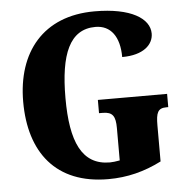

<svg xmlns="http://www.w3.org/2000/svg" viewBox="-52 -775 821 837"><g transform="rotate(-5 358.0 -357.0)"><path d="M389 10C472 10 547 -9 622 -47V-205C622 -260 630 -280 668 -280H676V-338H373V-280H389C433 -280 445 -260 445 -209V-67C428 -64 414 -62 402 -62C279 -62 233 -167 233 -358C233 -550 277 -656 390 -656C457 -656 495 -604 495 -515C589 -515 632 -558 632 -606C632 -672 551 -724 392 -724C166 -724 48 -574 48 -358C48 -137 159 10 389 10Z"/></g></svg>

Font: Noto Serif Armenian Condensed Black
Style: Regular
Weight: 900
Width: 3
Designer: Monotype Design Team
Foundry: Monotype Imaging Inc.
Version: Version 2.008